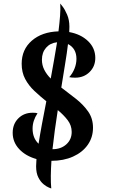

<svg xmlns="http://www.w3.org/2000/svg" viewBox="-20 -888 639 1090"><path d="M322 -868Q322 -868 335 -851.5Q348 -835 361 -805Q374 -775 374 -736Q374 -723 373 -706Q439 -694 480 -654.5Q521 -615 521 -559Q521 -511 488.5 -479Q456 -447 407 -447Q385 -447 373 -450Q392 -471 403 -498.5Q414 -526 414 -554Q414 -613 366 -638Q360 -587 349.5 -524Q339 -461 328 -391Q369 -360 410.5 -327.5Q452 -295 480 -255.5Q508 -216 508 -163Q508 -108 478 -65.5Q448 -23 394.5 1Q341 25 272 25Q269 70 268.5 110Q268 150 271 182Q271 182 258 177Q245 172 228 158.5Q211 145 198 120Q185 95 185 56Q185 39 187 15Q126 -2 89 -41.5Q52 -81 52 -134Q52 -184 84 -216Q116 -248 165 -248Q174 -248 180.5 -247.5Q187 -247 193 -245Q165 -203 165 -158Q165 -104 199 -72Q207 -124 218.5 -185.5Q230 -247 243 -313Q208 -341 175.5 -371.5Q143 -402 123 -439.5Q103 -477 103 -526Q103 -607 160.5 -657Q218 -707 312 -710Q318 -758 321 -798Q324 -838 322 -868ZM218 -549Q218 -518 231.5 -491.5Q245 -465 268 -442Q278 -496 287 -548Q296 -600 304 -648Q265 -644 241.5 -617Q218 -590 218 -549ZM387 -139Q387 -176 364 -206Q341 -236 308 -263Q299 -207 291.5 -150.5Q284 -94 278 -41H279Q326 -41 356.5 -68.5Q387 -96 387 -139Z"/></svg>

Font: Merienda Medium
Style: Regular
Weight: 500
Designer: Eduardo Rodriguez Tunni
Foundry: Eduardo Rodriguez Tunni
Version: Version 2.001; ttfautohint (v1.8.4.7-5d5b)